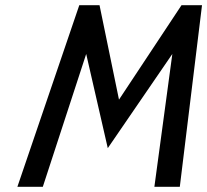

<svg xmlns="http://www.w3.org/2000/svg" viewBox="-20 -720 799 740"><path d="M575 0H673L758.6 -700H679.6L438.6 -336L363.6 -700H285.6L47 0H145L312.2 -512L395.4 -149L644.2 -512Z"/></svg>

Font: Cabin Condensed
Style: Regular
Weight: 400
Italic angle: -13°
Designer: Pablo Impallari
Foundry: Pablo Impallari. www.impallari.com Igino Marini. www.ikern.com
Version: Version 1.006